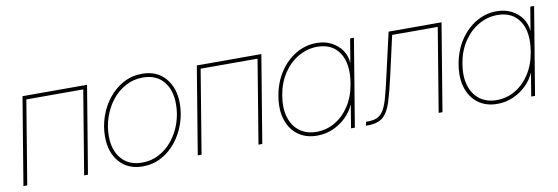

<svg xmlns="http://www.w3.org/2000/svg" viewBox="-45 -816 3242 1116"><g transform="rotate(-10 1575.5 -257.5)"><path d="M489.3 -515.6 403.8 0H381.3L462.9 -493.2H127L45.4 0H22.9L108.4 -515.6Z M727.1 7.8Q640.1 7.8 589.8 -49.8Q539.6 -107.4 539.6 -200.2Q539.6 -261.2 559.6 -318.8Q579.6 -376.5 616.5 -422.6Q653.3 -468.8 703.9 -496.1Q754.4 -523.4 814.9 -523.4Q901.4 -523.4 951.4 -465.8Q1001.5 -408.2 1001.5 -315.9Q1001.5 -254.9 981.4 -197Q961.4 -139.2 924.8 -93Q888.2 -46.9 837.9 -19.5Q787.6 7.8 727.1 7.8ZM727.1 -14.6Q782.7 -14.6 828.9 -39.8Q875 -64.9 908.7 -107.7Q942.4 -150.4 960.7 -204.3Q979 -258.3 979 -315.9Q979 -400.9 936 -450.9Q893.1 -501 814.9 -501Q759.3 -501 712.9 -475.8Q666.5 -450.7 632.8 -408Q599.1 -365.2 580.6 -311.3Q562 -257.3 562 -200.2Q562 -115.2 605.7 -64.9Q649.4 -14.6 727.1 -14.6Z M1518.1 -515.6 1432.6 0H1410.2L1491.7 -493.2H1155.8L1074.2 0H1051.8L1137.2 -515.6Z M1755.9 7.8Q1691.4 7.8 1645.5 -24.9Q1599.6 -57.6 1579.8 -117.4Q1560.1 -177.2 1573.2 -257.8Q1586.9 -337.9 1626.7 -397.7Q1666.5 -457.5 1723.1 -490.5Q1779.8 -523.4 1843.8 -523.4Q1893.1 -523.4 1931.4 -503.7Q1969.7 -483.9 1992.7 -450.7Q2015.6 -417.5 2018.1 -376H2018.6L2042 -515.6H2064.5L1979 0H1956.5L1979 -136.7H1978.5Q1961.4 -96.2 1927.5 -63.2Q1893.6 -30.3 1849.4 -11.2Q1805.2 7.8 1755.9 7.8ZM1755.9 -14.6Q1815.4 -14.6 1866.2 -44.4Q1917 -74.2 1951.9 -128.7Q1986.8 -183.1 1999 -257.8Q2017.6 -370.1 1975.6 -435.5Q1933.6 -501 1844.2 -501Q1786.6 -501 1734.4 -471.4Q1682.1 -441.9 1645.3 -387.2Q1608.4 -332.5 1595.7 -257.8Q1583.5 -183.1 1600.3 -128.7Q1617.2 -74.2 1657.7 -44.4Q1698.2 -14.6 1755.9 -14.6Z M2044.9 0 2048.8 -22.5H2060.5Q2096.7 -22.5 2118.9 -34.2Q2141.1 -45.9 2156 -73.2Q2170.9 -100.6 2183.3 -147Q2195.8 -193.4 2211.4 -262.7L2269 -515.6H2581.5L2496.1 0H2473.6L2555.2 -493.2H2286.1L2233.9 -261.7Q2213.4 -170.4 2195.3 -112.5Q2177.2 -54.7 2146.5 -27.3Q2115.7 0 2056.6 0Z M2819.3 7.8Q2754.9 7.8 2709 -24.9Q2663.1 -57.6 2643.3 -117.4Q2623.5 -177.2 2636.7 -257.8Q2650.4 -337.9 2690.2 -397.7Q2730 -457.5 2786.6 -490.5Q2843.3 -523.4 2907.2 -523.4Q2956.5 -523.4 2994.9 -503.7Q3033.2 -483.9 3056.2 -450.7Q3079.1 -417.5 3081.5 -376H3082L3105.5 -515.6H3127.9L3042.5 0H3020L3042.5 -136.7H3042Q3024.9 -96.2 2991 -63.2Q2957 -30.3 2912.8 -11.2Q2868.7 7.8 2819.3 7.8ZM2819.3 -14.6Q2878.9 -14.6 2929.7 -44.4Q2980.5 -74.2 3015.4 -128.7Q3050.3 -183.1 3062.5 -257.8Q3081.1 -370.1 3039.1 -435.5Q2997.1 -501 2907.7 -501Q2850.1 -501 2797.9 -471.4Q2745.6 -441.9 2708.7 -387.2Q2671.9 -332.5 2659.2 -257.8Q2647 -183.1 2663.8 -128.7Q2680.7 -74.2 2721.2 -44.4Q2761.7 -14.6 2819.3 -14.6Z"/></g></svg>

Font: Inter Display Thin
Style: Italic
Weight: 100
Italic angle: -9.39999°
Designer: Rasmus Andersson
Foundry: rsms
Version: Version 4.000;git-a52131595